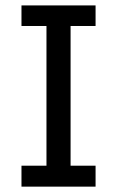

<svg xmlns="http://www.w3.org/2000/svg" viewBox="-20 -696 441 716"><path d="M336.4 0H60.1V-78.1H153.3V-599.1H60.1V-675.8H336.4V-599.1H243.2V-78.1H336.4Z"/></svg>

Font: Cadman
Style: Regular
Weight: 400
Designer: Paul James MIller
Foundry: High-Logic / Made with FontCreator
Version: Version 2.114;March 28, 2021;FontCreator 13.0.0.2683 64-bit